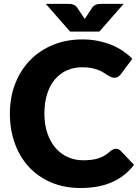

<svg xmlns="http://www.w3.org/2000/svg" viewBox="-20 -934 695 962"><path d="M29.5 0ZM561 -188.5Q567 -188.5 573 -186.2Q579 -184 584.5 -178.5L651.5 -108Q607.5 -50.5 541.2 -21.2Q475 8 384.5 8Q301.5 8 235.8 -20.2Q170 -48.5 124.2 -98.2Q78.5 -148 54 -216.2Q29.5 -284.5 29.5 -364.5Q29.5 -446 56 -514.2Q82.5 -582.5 130.5 -632Q178.5 -681.5 245.5 -709Q312.5 -736.5 393 -736.5Q434 -736.5 470.2 -729.2Q506.5 -722 538 -709.2Q569.5 -696.5 596 -678.5Q622.5 -660.5 643 -639.5L586 -563Q580.5 -556 573 -550.2Q565.5 -544.5 552 -544.5Q543 -544.5 535 -548.5Q527 -552.5 518 -558.2Q509 -564 498.2 -570.8Q487.5 -577.5 472.8 -583.2Q458 -589 438.2 -593Q418.5 -597 392 -597Q350 -597 315.2 -581.5Q280.5 -566 255.2 -536.2Q230 -506.5 216.2 -463.2Q202.5 -420 202.5 -364.5Q202.5 -308.5 217.8 -265Q233 -221.5 259.2 -191.8Q285.5 -162 320.5 -146.5Q355.5 -131 395.5 -131Q418.5 -131 437.5 -133.2Q456.5 -135.5 473 -140.8Q489.5 -146 504 -154.8Q518.5 -163.5 533.5 -177Q539.5 -182 546.5 -185.2Q553.5 -188.5 561 -188.5ZM209.5 -914.5H321.5Q326 -914.5 331.8 -914.2Q337.5 -914 343.5 -912.2Q349.5 -910.5 355.2 -907Q361 -903.5 366 -897L395.5 -852.5L404.5 -839.5Q406.5 -842.5 408.8 -845.8Q411 -849 413.5 -852.5L442.5 -896.5Q447.5 -903 453.5 -906.8Q459.5 -910.5 465.5 -912.2Q471.5 -914 477.2 -914.2Q483 -914.5 487.5 -914.5H599.5L477.5 -775.5H331.5Z"/></svg>

Font: Lato Black
Style: Regular
Weight: 900
Designer: Lukasz Dziedzic
Foundry: tyPoland Lukasz Dziedzic
Version: Version 2.007; 2014-02-27